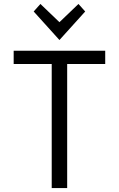

<svg xmlns="http://www.w3.org/2000/svg" viewBox="-20 -949 600 969"><path d="M241 0V-626H49V-693H511V-626H319V0ZM280 -747 150 -891 184 -929 280 -837 376 -929 410 -891Z"/></svg>

Font: Ubuntu Sans Mono
Style: Regular
Weight: 400
Monospace: yes
Designer: Dalton Maag Ltd
Foundry: Dalton Maag Ltd
Version: Version 1.006